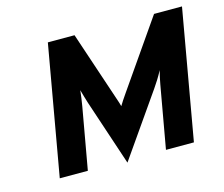

<svg xmlns="http://www.w3.org/2000/svg" viewBox="-80 -616 851 730"><g transform="rotate(-15 345.5 -251.0)"><path d="M337 9 250.5 -250.5Q246.5 -263.5 242.8 -276Q239 -288.5 235 -303.5Q233.5 -290 231.5 -274.2Q229.5 -258.5 226.5 -242L183.5 0H73L163 -511H268L358.5 -241Q362.5 -229 365.5 -220Q368.5 -211 370 -204.5Q376.5 -215 382.5 -224.5Q388.5 -234 398.5 -248L581 -511H691L601 0H491L534.5 -245Q537 -260 540.2 -273.8Q543.5 -287.5 546.5 -299Q537 -281 527.5 -265.8Q518 -250.5 508.5 -237Z"/></g></svg>

Font: Overpass SemiBold
Style: Italic
Weight: 600
Italic angle: -10°
Designer: Delve Withrington, Dave Bailey, Thomas Jockin
Foundry: Delve Fonts LLC
Version: Version 4.000